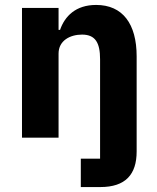

<svg xmlns="http://www.w3.org/2000/svg" viewBox="-20 -557 636 777"><path d="M307 200H386C488 200 533 149 533 56V-329C533 -461 476 -537 369 -537C286 -537 242 -491 223 -436H217V-525H69V0H217V-340C217 -393 264 -417 312 -417C366 -417 385 -384 385 -317V85H307Z"/></svg>

Font: LVC Sans
Style: Bold
Weight: 700
Designer: Mike Abbink, Paul van der Laan, Pieter van Rosmalen
Foundry: Bold Monday
Version: Version 3.0